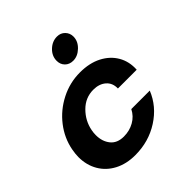

<svg xmlns="http://www.w3.org/2000/svg" viewBox="-181 -770 904 904"><g transform="rotate(-45 271.0 -318.0)"><path d="M9 -173Q9 -193 14 -220Q26 -283 66.5 -335.5Q107 -388 167.5 -419Q228 -450 296 -450Q359 -450 404.5 -426.5Q450 -403 473.5 -362.5Q497 -322 494 -270H369Q370 -306 346 -327Q322 -348 283 -348Q230 -348 191.5 -309.5Q153 -271 143 -219Q140 -204 140 -188Q140 -146 162.5 -118Q185 -90 229 -90Q267 -90 298 -107.5Q329 -125 345 -157H468Q438 -82 366.5 -36Q295 10 205 10Q146 10 101.5 -13.5Q57 -37 33 -78.5Q9 -120 9 -173ZM257 -566Q257 -598 282 -622Q307 -646 339 -646Q363 -646 378.5 -630Q394 -614 394 -591Q394 -560 368.5 -535.5Q343 -511 313 -511Q288 -511 272.5 -526.5Q257 -542 257 -566Z"/></g></svg>

Font: Teachers SemiBold
Style: Italic
Weight: 600
Designer: Alfredo Marco Pradil & Chank Diesel
Version: Version 0.009